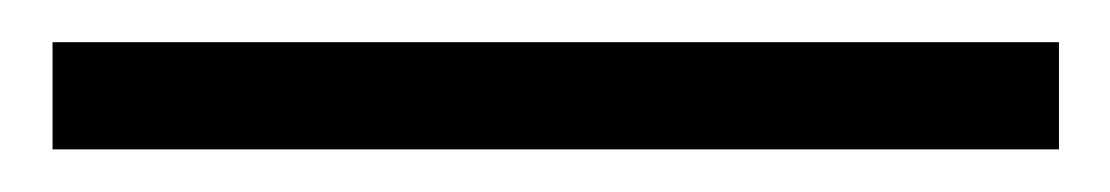

<svg xmlns="http://www.w3.org/2000/svg" viewBox="-20 83 526 91"><path d="M481.9 103V153.8H4.9V103Z"/></svg>

Font: Linux Libertine
Style: Bold
Weight: 700
Designer: Philipp H. Poll
Foundry: Philipp H. Poll
Version: Version 5.0.3